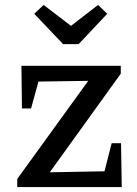

<svg xmlns="http://www.w3.org/2000/svg" viewBox="-20 -759 555 779"><path d="M50 0V-33L338 -431L136 -428L106 -319H69L67 -492H470V-460L182 -60L404 -64L433 -178H471L474 0ZM236 -580 119 -703 157 -739 268 -654 378 -739 415 -703 299 -580Z"/></svg>

Font: Piazzolla Thin SemiBold
Style: Regular
Weight: 600
Version: Version 2.005